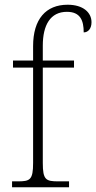

<svg xmlns="http://www.w3.org/2000/svg" viewBox="-20 -792 407 812"><path d="M31 0H272V-25H227C174 -25 161 -31 161 -103V-506H293V-536H161V-599C161 -686 193 -742 263 -742C320 -742 334 -705 334 -655C352 -655 367 -670 367 -698C367 -739 332 -772 266 -772C174 -772 120 -711 120 -597V-536H35V-506H120V-103C120 -31 107 -25 55 -25H31Z"/></svg>

Font: Noto Serif Myanmar SemiCondensed ExtraLight
Style: Regular
Weight: 200
Width: 4
Designer: Ben Mitchell and the Monotype Design Team
Foundry: Monotype Imaging Inc.
Version: Version 2.106